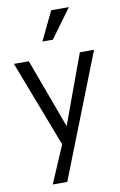

<svg xmlns="http://www.w3.org/2000/svg" viewBox="-103 -821 667 1068"><g transform="rotate(-10 231.0 -287.0)"><path d="M461.9 -507.4 187.6 190.6H105.4L196 -20.3L9.4 -507.4H93.6L238.1 -115.8L381.7 -507.4ZM365.3 -765.3 246 -602.5H187.1L265.3 -765.3Z"/></g></svg>

Font: Shan Wanhai
Style: Regular
Weight: 400
Designer: Khon Soe Zaw Thu
Foundry: Shan Unicode
Version: Version 1.00 June 3, 2017, initial release